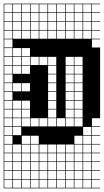

<svg xmlns="http://www.w3.org/2000/svg" viewBox="-20 -785 564 1043"><path d="M0 238.1V-765.1H523.8V-761.9H479.4V-717.5H523.8V-714.3H479.4V-669.8H523.8V-666.7H479.4V-622.2H523.8V-619H479.4V-574.6H523.8V-571.4H479.4V-527H523.8V-142.9H479.4V-98.4H523.8V-95.2H479.4V-50.8H523.8V-47.6H479.4V-3.2H523.8V0H479.4V44.4H523.8V47.6H479.4V92.1H523.8V95.2H479.4V139.7H523.8V142.9H479.4V187.3H523.8V190.5H479.4V234.9H523.8V238.1ZM431.7 -717.5H476.2V-761.9H431.7ZM384.1 -717.5H428.6V-761.9H384.1ZM336.5 -717.5H381V-761.9H336.5ZM288.9 -717.5H333.3V-761.9H288.9ZM241.3 -717.5H285.7V-761.9H241.3ZM193.7 -717.5H238.1V-761.9H193.7ZM146 -717.5H190.5V-761.9H146ZM98.4 -717.5H142.9V-761.9H98.4ZM50.8 -717.5H95.2V-761.9H50.8ZM3.2 -717.5H47.6V-761.9H3.2ZM431.7 -669.8H476.2V-714.3H431.7ZM384.1 -669.8H428.6V-714.3H384.1ZM336.5 -669.8H381V-714.3H336.5ZM288.9 -669.8H333.3V-714.3H288.9ZM241.3 -669.8H285.7V-714.3H241.3ZM193.7 -669.8H238.1V-714.3H193.7ZM146 -669.8H190.5V-714.3H146ZM98.4 -669.8H142.9V-714.3H98.4ZM50.8 -669.8H95.2V-714.3H50.8ZM3.2 -669.8H47.6V-714.3H3.2ZM3.2 -622.2H47.6V-666.7H3.2ZM288.9 -622.2H333.3V-666.7H288.9ZM431.7 -622.2H476.2V-666.7H431.7ZM384.1 -622.2H428.6V-666.7H384.1ZM146 -622.2H190.5V-666.7H146ZM193.7 -622.2H238.1V-666.7H193.7ZM98.4 -622.2H142.9V-666.7H98.4ZM241.3 -622.2H285.7V-666.7H241.3ZM50.8 -622.2H95.2V-666.7H50.8ZM336.5 -622.2H381V-666.7H336.5ZM431.7 -574.6H476.2V-619H431.7ZM384.1 -574.6H428.6V-619H384.1ZM146 -574.6H190.5V-619H146ZM193.7 -574.6H238.1V-619H193.7ZM241.3 -574.6H285.7V-619H241.3ZM98.4 -574.6H142.9V-619H98.4ZM50.8 -574.6H95.2V-619H50.8ZM3.2 -574.6H47.6V-619H3.2ZM288.9 -574.6H333.3V-619H288.9ZM336.5 -574.6H381V-619H336.5ZM47.6 -571.4H3.2V-527H47.6ZM3.2 -479.4H47.6V-523.8H3.2ZM50.8 -479.4H95.2V-523.8H50.8ZM98.4 -479.4H142.9V-523.8H98.4ZM336.5 -431.7H381V-476.2H336.5ZM98.4 -431.7H142.9V-476.2H98.4ZM50.8 -431.7H95.2V-476.2H50.8ZM3.2 -431.7H47.6V-476.2H3.2ZM241.3 -431.7H285.7V-476.2H241.3ZM146 -431.7H190.5V-476.2H146ZM384.1 -431.7H428.6V-476.2H384.1ZM193.7 -431.7H238.1V-476.2H193.7ZM336.5 -384.1H381V-428.6H336.5ZM98.4 -384.1H142.9V-428.6H98.4ZM50.8 -384.1H95.2V-428.6H50.8ZM3.2 -384.1H47.6V-428.6H3.2ZM241.3 -384.1H285.7V-428.6H241.3ZM384.1 -384.1H428.6V-428.6H384.1ZM336.5 -336.5H381V-381H336.5ZM241.3 -336.5H285.7V-381H241.3ZM384.1 -336.5H428.6V-381H384.1ZM3.2 -336.5H47.6V-381H3.2ZM336.5 -288.9H381V-333.3H336.5ZM98.4 -288.9H142.9V-333.3H98.4ZM50.8 -288.9H95.2V-333.3H50.8ZM241.3 -288.9H285.7V-333.3H241.3ZM384.1 -288.9H428.6V-333.3H384.1ZM3.2 -288.9H47.6V-333.3H3.2ZM241.3 -241.3H285.7V-285.7H241.3ZM336.5 -241.3H381V-285.7H336.5ZM3.2 -241.3H47.6V-285.7H3.2ZM384.1 -241.3H428.6V-285.7H384.1ZM336.5 -193.7H381V-238.1H336.5ZM384.1 -193.7H428.6V-238.1H384.1ZM3.2 -193.7H47.6V-238.1H3.2ZM50.8 -193.7H95.2V-238.1H50.8ZM98.4 -193.7H142.9V-238.1H98.4ZM241.3 -193.7H285.7V-238.1H241.3ZM50.8 -146H95.2V-190.5H50.8ZM336.5 -146H381V-190.5H336.5ZM384.1 -146H428.6V-190.5H384.1ZM98.4 -146H142.9V-190.5H98.4ZM3.2 -146H47.6V-190.5H3.2ZM241.3 -146H285.7V-190.5H241.3ZM241.3 -98.4H285.7V-142.9H241.3ZM193.7 -98.4H238.1V-142.9H193.7ZM384.1 -98.4H428.6V-142.9H384.1ZM50.8 -98.4H95.2V-142.9H50.8ZM146 -98.4H190.5V-142.9H146ZM3.2 -98.4H47.6V-142.9H3.2ZM336.5 -98.4H381V-142.9H336.5ZM98.4 -98.4H142.9V-142.9H98.4ZM288.9 -98.4H333.3V-142.9H288.9ZM3.2 -50.8H47.6V-95.2H3.2ZM50.8 -50.8H95.2V-95.2H50.8ZM431.7 -50.8H476.2V-95.2H431.7ZM98.4 -3.2H142.9V-47.6H98.4ZM384.1 -3.2H428.6V-47.6H384.1ZM3.2 -3.2H47.6V-47.6H3.2ZM431.7 -3.2H476.2V-47.6H431.7ZM146 -3.2H190.5V-47.6H146ZM288.9 44.4H333.3V0H288.9ZM241.3 44.4H285.7V0H241.3ZM431.7 44.4H476.2V0H431.7ZM50.8 44.4H95.2V0H50.8ZM336.5 44.4H381V0H336.5ZM146 44.4H190.5V0H146ZM193.7 44.4H238.1V0H193.7ZM98.4 44.4H142.9V0H98.4ZM384.1 44.4H428.6V0H384.1ZM3.2 44.4H47.6V0H3.2ZM288.9 92.1H333.3V47.6H288.9ZM431.7 92.1H476.2V47.6H431.7ZM241.3 92.1H285.7V47.6H241.3ZM336.5 92.1H381V47.6H336.5ZM146 92.1H190.5V47.6H146ZM193.7 92.1H238.1V47.6H193.7ZM50.8 92.1H95.2V47.6H50.8ZM98.4 92.1H142.9V47.6H98.4ZM384.1 92.1H428.6V47.6H384.1ZM3.2 92.1H47.6V47.6H3.2ZM193.7 139.7H238.1V95.2H193.7ZM384.1 139.7H428.6V95.2H384.1ZM98.4 139.7H142.9V95.2H98.4ZM336.5 139.7H381V95.2H336.5ZM288.9 139.7H333.3V95.2H288.9ZM146 139.7H190.5V95.2H146ZM3.2 139.7H47.6V95.2H3.2ZM431.7 139.7H476.2V95.2H431.7ZM241.3 139.7H285.7V95.2H241.3ZM50.8 139.7H95.2V95.2H50.8ZM384.1 187.3H428.6V142.9H384.1ZM98.4 187.3H142.9V142.9H98.4ZM336.5 187.3H381V142.9H336.5ZM288.9 187.3H333.3V142.9H288.9ZM146 187.3H190.5V142.9H146ZM193.7 187.3H238.1V142.9H193.7ZM3.2 187.3H47.6V142.9H3.2ZM431.7 187.3H476.2V142.9H431.7ZM241.3 187.3H285.7V142.9H241.3ZM50.8 187.3H95.2V142.9H50.8ZM384.1 234.9H428.6V190.5H384.1ZM98.4 234.9H142.9V190.5H98.4ZM336.5 234.9H381V190.5H336.5ZM288.9 234.9H333.3V190.5H288.9ZM146 234.9H190.5V190.5H146ZM431.7 234.9H476.2V190.5H431.7ZM241.3 234.9H285.7V190.5H241.3ZM193.7 234.9H238.1V190.5H193.7ZM3.2 234.9H47.6V190.5H3.2ZM50.8 234.9H95.2V190.5H50.8Z"/></svg>

Font: Jacquard 12 Charted
Style: Regular
Weight: 400
Designer: Sarah Cadigan-Fried
Version: Version 1.000